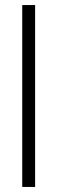

<svg xmlns="http://www.w3.org/2000/svg" viewBox="-20 -740 227 760"><path d="M68 0H119V-720H68Z"/></svg>

Font: Aspekta 200
Style: Regular
Weight: 200
Designer: Ivo Dolenc
Version: Version 2.000